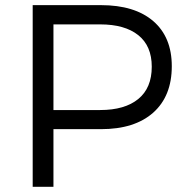

<svg xmlns="http://www.w3.org/2000/svg" viewBox="-20 -720 709 740"><path d="M642.1 -464.8Q642.1 -349.6 570.6 -285.9Q499 -222.2 369.1 -222.2H186V0H106V-700.2H369.1Q499 -700.2 570.6 -638.7Q642.1 -577.1 642.1 -464.8ZM564.9 -462.9Q564.9 -543 512.9 -584.5Q460.9 -626 366.2 -626H186V-295.9H366.2Q460.9 -295.9 512.9 -338.4Q564.9 -380.9 564.9 -462.9Z"/></svg>

Font: Argentum Sans Light
Style: Regular
Weight: 300
Designer: Julieta Ulanovsky (Modified by Cristiano Sobral)
Foundry: Julieta Ulanovsky
Version: Version 1.000; ttfautohint (v1.5.65-e2d9)